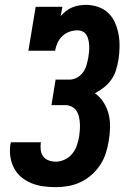

<svg xmlns="http://www.w3.org/2000/svg" viewBox="-20 -763 540 791"><path d="M210 8Q183 8 157.5 4.5Q132 1 109 -8.5Q86 -18 67.5 -33.5Q49 -49 37.5 -71Q26 -93 22.5 -118.5Q19 -144 23 -170Q24 -171 24 -173Q24 -175 25 -177H149Q149 -176 148.5 -175.5Q148 -175 148 -174Q146 -159 148 -144Q150 -129 158.5 -118Q167 -107 181 -102Q195 -97 210 -97Q228 -97 246.5 -105.5Q265 -114 277.5 -129.5Q290 -145 296.5 -163.5Q303 -182 306 -200Q308 -214 309 -228.5Q310 -243 309 -256.5Q308 -270 305 -283Q302 -296 294.5 -307Q287 -318 274.5 -324Q262 -330 248 -330H192L209 -435H266Q282 -435 297 -443Q312 -451 322 -465Q332 -479 336.5 -495Q341 -511 344 -527Q346 -539 347 -551Q348 -563 347.5 -574.5Q347 -586 344.5 -597.5Q342 -609 336.5 -618.5Q331 -628 321 -633Q311 -638 299 -638Q282 -638 265.5 -632Q249 -626 236.5 -614Q224 -602 217 -586.5Q210 -571 207 -554H97L127 -735H237L230 -697Q240 -708 252 -717.5Q264 -727 277.5 -732.5Q291 -738 305.5 -740.5Q320 -743 333 -743Q360 -743 384.5 -734.5Q409 -726 426.5 -709Q444 -692 454 -669Q464 -646 468.5 -621Q473 -596 472.5 -569Q472 -542 468 -516Q464 -495 458 -474.5Q452 -454 439 -435.5Q426 -417 408.5 -403Q391 -389 371 -379Q392 -364 406.5 -341.5Q421 -319 427.5 -293Q434 -267 433.5 -239Q433 -211 428 -183Q424 -157 416 -132Q408 -107 393 -84Q378 -61 357 -42.5Q336 -24 311.5 -12.5Q287 -1 261 3.5Q235 8 210 8Z"/></svg>

Font: Iosevka Curly Slab XBdObl
Style: Regular
Weight: 800
Italic angle: -9°
Monospace: yes
Designer: Belleve Invis
Foundry: Belleve Invis
Version: Version 11.1.0; ttfautohint (v1.8.3)